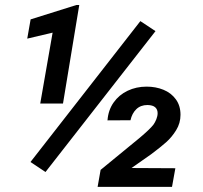

<svg xmlns="http://www.w3.org/2000/svg" viewBox="-20 -730 793 750"><path d="M289.6 -710.4 226.1 -325.7H137.2L185.5 -602.5L86.4 -579.1L99.6 -654.3L278.3 -710.4ZM587.4 -608.4 157.7 -58.1 99.1 -97.2 528.3 -647.5ZM665 -72.8 651.9 0H361.3L373 -66.4L525.4 -191.4Q565.9 -225.6 579.1 -242.7Q585.9 -252 590.8 -264.4Q595.7 -276.9 595.7 -288.1Q595.7 -302.2 586.4 -310.8Q577.1 -319.3 556.2 -319.8Q529.3 -319.8 512.5 -303.5Q495.6 -287.1 489.7 -260.3L399.9 -259.8Q402.8 -299.8 423.8 -329.6Q444.8 -359.4 478.5 -375.5Q512.2 -391.6 552.7 -391.6Q588.4 -391.6 618.4 -379.4Q648.4 -367.2 666.7 -342.3Q685.1 -317.4 685.1 -281.7Q685.1 -249 668.2 -221.7Q651.4 -194.3 628.9 -174.3Q606.4 -154.3 570.3 -127.4L493.7 -73.7Z"/></svg>

Font: Mardoto Medium
Style: Italic
Weight: 500
Italic angle: -12°
Designer: Christian Robertson, Vahan Hovhannisyan
Foundry: Google
Version: Version 1.000